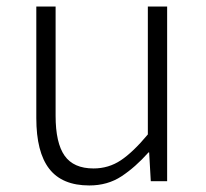

<svg xmlns="http://www.w3.org/2000/svg" viewBox="-20 -554 629 587"><path d="M253 13Q170 13 130.5 -38Q91 -89 91 -193V-534H150V-200Q150 -117 177.5 -78Q205 -39 266 -39Q312 -39 349.5 -64Q387 -89 432 -143V-534H491V0H441L436 -88H434Q394 -43 351.5 -15Q309 13 253 13Z"/></svg>

Font: Noto Sans SC Thin Light
Style: Regular
Weight: 300
Version: Version 2.004-H2;hotconv 1.0.118;makeotfexe 2.5.65603